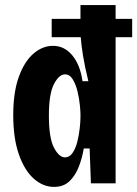

<svg xmlns="http://www.w3.org/2000/svg" viewBox="-20 -720 539 754"><path d="M192 14Q149 14 112.5 -18.5Q76 -51 54 -114Q32 -177 32 -268Q32 -358 54 -418.5Q76 -479 111.5 -509.5Q147 -540 188 -540Q233 -540 264 -502.5Q295 -465 304 -401H327Q313 -458 306 -501.5Q299 -545 297 -574H183V-646H296V-700H434V-646H499V-574H434V0H337L332 -137H309Q303 -101 290 -66.5Q277 -32 253.5 -9Q230 14 192 14ZM235 -102Q253 -102 265 -119.5Q277 -137 283.5 -163Q290 -189 293 -215.5Q296 -242 296 -260V-273Q296 -283 293.5 -308Q291 -333 284.5 -360.5Q278 -388 266 -408Q254 -428 235 -428Q212 -428 192 -390Q172 -352 172 -266Q172 -178 192 -140Q212 -102 235 -102Z"/></svg>

Font: Bricolage Grotesque 10pt Condensed Bricolage Grotesque 10pt Condensed Regular
Style: Bold
Weight: 700
Width: 3
Designer: Mathieu Triay
Foundry: Atelier Triay
Version: Version 1.000; ttfautohint (v1.8.4.7-5d5b);gftools[0.9.32]